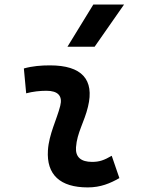

<svg xmlns="http://www.w3.org/2000/svg" viewBox="-20 -815 626 845"><path d="M471.7 -129.4C438 -109.9 417.5 -102.5 385.3 -102.5C335.9 -102.5 311.5 -124 314.5 -166.5C318.8 -231 351.6 -278.8 367.2 -345.2C396.5 -465.3 339.8 -527.3 200.2 -527.3C161.6 -527.3 123 -524.4 85 -513.7L95.2 -404.3C125 -412.1 154.8 -415.5 184.6 -415.5C235.4 -415.5 256.3 -392.6 245.1 -349.1C230.5 -290.5 195.3 -224.1 190.9 -153.3C184.1 -46.4 244.1 9.8 366.2 9.8C423.3 9.8 465.3 -8.3 505.4 -31.2ZM276.9 -609.4H396.5L525.9 -794.9H390.6Z"/></svg>

Font: Cascadia Mono PL SemiBold
Style: Italic
Weight: 600
Italic angle: -10°
Monospace: yes
Designer: Aaron Bell
Foundry: Saja Typeworks
Version: Version 2404.023